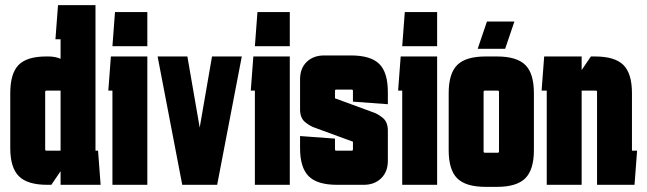

<svg xmlns="http://www.w3.org/2000/svg" viewBox="-20 -720 2522 748"><path d="M164 0Q87 0 53.5 -33.5Q20 -67 20 -143V-357Q20 -434 52.5 -467Q85 -500 160 -500H169Q195 -500 216 -491V-567H196L206 -700H352V-133H362L372 0H216V-53L180 0ZM161 -367Q156 -367 156 -362V-138Q156 -133 161 -133H216V-367Z M418 -540 428 -673H554V-540ZM418 0V-367H402L412 -500H554V0Z M690 0 594 -500H710L758 -223L806 -500H922L826 0Z M973 -540 983 -673H1109V-540ZM973 0V-367H957L967 -500H1109V0Z M1149 -190 1285 -180V-138Q1285 -133 1290 -133H1350Q1355 -133 1355 -138V-168L1205 -223Q1189 -228 1169 -244Q1149 -260 1149 -294V-411Q1149 -454 1175 -479Q1201 -504 1243 -504H1347Q1424 -504 1457.5 -471Q1491 -438 1491 -361V-314L1355 -324V-366Q1355 -371 1350 -371H1290Q1285 -371 1285 -366V-337L1435 -282Q1451 -277 1471 -261Q1491 -245 1491 -211V-93Q1491 -51 1465 -25.5Q1439 0 1397 0H1293Q1216 0 1182.5 -33.5Q1149 -67 1149 -143Z M1547 -540 1557 -673H1683V-540ZM1547 0V-367H1531L1541 -500H1683V0Z M1841 -530 1877 -636H1984L1948 -530ZM1924 -362Q1924 -367 1919 -367H1869Q1864 -367 1864 -362V-130Q1864 -125 1869 -125H1919Q1924 -125 1924 -130ZM1728 -135V-357Q1728 -434 1761.5 -467Q1795 -500 1872 -500H1916Q1993 -500 2026.5 -467Q2060 -434 2060 -357V-135Q2060 -59 2026.5 -25.5Q1993 8 1916 8H1872Q1795 8 1761.5 -25Q1728 -58 1728 -135Z M2110 0V-367H2090L2100 -500H2246V-447L2282 -500H2298Q2375 -500 2408.5 -467Q2442 -434 2442 -357V-133H2462L2452 0H2306V-362Q2306 -367 2301 -367H2246V0Z"/></svg>

Font: Karantina
Style: Bold
Weight: 700
Designer: Rony Koch
Foundry: Rony Koch
Version: Version 1.000; ttfautohint (v1.8.3)